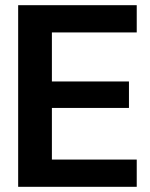

<svg xmlns="http://www.w3.org/2000/svg" viewBox="-20 -720 579 740"><path d="M50 0V-700H507V-595H180V-406H477V-304H180V-105H507V0Z"/></svg>

Font: HostGroteskBold
Style: Bold
Weight: 700
Designer: Doukan Karapınar based on Poppins by Indian Type Foundry, Jonny Pinhorn
Foundry: Element Type
Version: Version 1.001; ttfautohint (v1.8.4.7-5d5b)